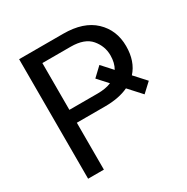

<svg xmlns="http://www.w3.org/2000/svg" viewBox="-162 -850 963 989"><g transform="rotate(-30 319.0 -355.5)"><path d="M176.3 -278.8V0H82.5V-710.9H344.7Q465.3 -710.9 529.5 -649.9Q593.8 -588.9 593.8 -494.1Q593.8 -403.3 543.9 -348.6L605.5 -280.8L551.8 -231L483.9 -305.7Q427.2 -278.8 344.7 -278.8ZM176.3 -633.8V-355.5H344.7Q392.1 -355.5 425.8 -369.6L372.6 -428.2L425.8 -478.5L481.4 -417Q500 -448.2 500 -493.2Q500 -547.9 463.6 -590.8Q427.2 -633.8 344.7 -633.8Z"/></g></svg>

Font: LXGW WenKai Screen R
Style: Regular
Weight: 400
Designer: Fontworks Inc.
Version: Version 1.235;May 31, 2022